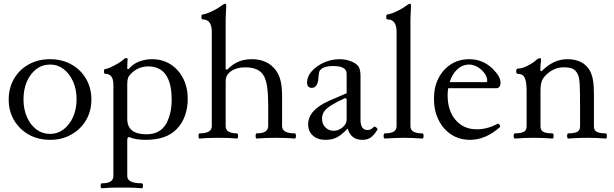

<svg xmlns="http://www.w3.org/2000/svg" viewBox="-20 -745 3320 1038"><path d="M251 11Q186 11 135.5 -17.5Q85 -46 56 -95Q27 -144 27 -207Q27 -270 56 -319.5Q85 -369 135.5 -397Q186 -425 251 -425Q315 -425 365.5 -397Q416 -369 445 -319.5Q474 -270 474 -207Q474 -144 445 -95Q416 -46 365.5 -17.5Q315 11 251 11ZM251 -21Q291 -21 323.5 -45.5Q356 -70 375 -112.5Q394 -155 394 -208Q394 -262 375 -304.5Q356 -347 324 -371.5Q292 -396 251 -396Q209 -396 176.5 -371.5Q144 -347 125.5 -304.5Q107 -262 107 -208Q107 -155 125.5 -112.5Q144 -70 176.5 -45.5Q209 -21 251 -21Z M531 273Q524 273 524 259.5Q524 246 531 246Q593 246 593 207V-287Q593 -346 549 -346Q542 -346 542 -359Q542 -372 549 -372Q558 -372 578.5 -381.5Q599 -391 618.5 -402.5Q638 -414 645 -421Q654 -431 663 -431Q670 -431 670 -426Q669 -412 668.5 -399Q668 -386 668 -373L675 -371Q698 -399 731.5 -412Q765 -425 802 -425Q859 -425 902.5 -397Q946 -369 970.5 -320.5Q995 -272 995 -210Q995 -161 979.5 -118.5Q964 -76 936 -48Q880 11 768 11Q711 11 679 -4Q668 -4 668 12V207Q668 246 747 246Q753 246 753 259.5Q753 273 747 273Q713 270 692 269.5Q671 269 639 269Q608 269 586 269.5Q564 270 531 273ZM772 -19Q846 -19 879 -77Q892 -101 900 -133Q908 -165 908 -206Q908 -386 781 -386Q720 -386 679 -336Q668 -324 668 -289V-102Q668 -19 772 -19Z M1059 4Q1055 4 1053.5 -3Q1052 -10 1053.5 -17Q1055 -24 1059 -24Q1125 -24 1125 -63V-573Q1125 -640 1076 -640Q1069 -640 1069 -653.5Q1069 -667 1076 -667Q1084 -667 1102.5 -674Q1121 -681 1141 -691.5Q1161 -702 1174 -712Q1192 -725 1198 -725Q1203 -725 1203 -711Q1202 -685 1201 -669Q1200 -653 1200 -636V-371L1208 -368Q1237 -398 1269 -411.5Q1301 -425 1342 -425Q1425 -425 1470 -367Q1488 -343 1496.5 -310Q1505 -277 1505 -225V-63Q1505 -24 1574 -24Q1578 -24 1579.5 -17Q1581 -10 1579.5 -3Q1578 4 1574 4Q1553 2 1528 1Q1503 0 1471 0Q1440 0 1415 1Q1390 2 1368 4Q1364 4 1362.5 -3Q1361 -10 1362.5 -17Q1364 -24 1368 -24Q1430 -24 1430 -64V-173Q1430 -234 1424.5 -273Q1419 -312 1407 -334Q1381 -381 1306 -381Q1259 -381 1229.5 -360.5Q1200 -340 1200 -307V-63Q1200 -24 1261 -24Q1265 -24 1266.5 -17Q1268 -10 1266.5 -3Q1265 4 1261 4Q1240 2 1216 1Q1192 0 1160 0Q1129 0 1104.5 1Q1080 2 1059 4Z M1740 11Q1697 11 1671.5 -12Q1646 -35 1646 -73Q1646 -150 1759 -200L1854 -241V-347Q1854 -388 1781 -388Q1728 -388 1709 -364Q1703 -355 1701 -318Q1699 -296 1690 -283Q1681 -270 1666 -270Q1640 -270 1640 -299Q1640 -331 1665 -359.5Q1690 -388 1730.5 -406.5Q1771 -425 1816 -425Q1860 -425 1894 -406Q1913 -396 1921 -380Q1929 -364 1929 -334V-97Q1929 -42 1968 -42Q1985 -42 2001 -59Q2006 -63 2014.5 -55.5Q2023 -48 2020 -43Q2001 -13 1983.5 -1Q1966 11 1939 11Q1877 11 1860 -50Q1826 -15 1800.5 -2Q1775 11 1740 11ZM1784 -38Q1810 -38 1832 -56.5Q1854 -75 1854 -97V-210L1846 -215Q1798 -193 1770.5 -175.5Q1743 -158 1732 -141.5Q1721 -125 1721 -103Q1721 -75 1739 -56.5Q1757 -38 1784 -38Z M2061 4Q2056 4 2054.5 -3Q2053 -10 2054.5 -17Q2056 -24 2061 -24Q2124 -24 2124 -62V-573Q2124 -640 2075 -640Q2068 -640 2068 -653.5Q2068 -667 2075 -667Q2083 -667 2101.5 -674Q2120 -681 2140 -691.5Q2160 -702 2173 -712Q2191 -725 2197 -725Q2202 -725 2202 -711Q2201 -685 2200 -669Q2199 -653 2199 -636V-62Q2199 -24 2263 -24Q2268 -24 2269.5 -17Q2271 -10 2269.5 -3Q2268 4 2263 4Q2235 2 2208.5 1Q2182 0 2162 0Q2142 0 2115.5 1Q2089 2 2061 4Z M2521 11Q2464 11 2420 -17.5Q2376 -46 2351 -96.5Q2326 -147 2326 -211Q2326 -274 2350.5 -322Q2375 -370 2418 -397.5Q2461 -425 2517 -425Q2591 -425 2645 -372Q2686 -330 2686 -299Q2686 -268 2662 -268H2403Q2400 -249 2400 -230Q2400 -147 2443 -96.5Q2486 -46 2557 -46Q2615 -46 2668 -75Q2674 -79 2680.5 -70.5Q2687 -62 2682 -57Q2605 11 2521 11ZM2516 -396Q2480 -396 2452 -370Q2424 -344 2411 -301H2609Q2614 -301 2614 -309Q2614 -329 2599 -349.5Q2584 -370 2561.5 -383Q2539 -396 2516 -396Z M2764 4Q2759 4 2757.5 -3Q2756 -10 2757.5 -17Q2759 -24 2764 -24Q2795 -24 2811 -32Q2827 -40 2827 -62V-252Q2827 -292 2821 -312.5Q2815 -333 2804 -339.5Q2793 -346 2778 -346Q2773 -346 2771.5 -353Q2770 -360 2771.5 -367Q2773 -374 2778 -374Q2800 -374 2828 -387.5Q2856 -401 2876 -418Q2885 -426 2891 -428.5Q2897 -431 2900 -431Q2905 -431 2905 -417Q2903 -405 2902 -394Q2901 -383 2901 -363L2908 -360Q2972 -425 3047 -425Q3135 -425 3170 -361Q3181 -340 3186 -311Q3191 -282 3191 -233V-62Q3191 -40 3207 -32Q3223 -24 3255 -24Q3259 -24 3260.5 -17Q3262 -10 3260.5 -3Q3259 4 3255 4Q3230 2 3204 1Q3178 0 3154 0Q3128 0 3102.5 1Q3077 2 3052 4Q3048 4 3046.5 -3Q3045 -10 3046.5 -17Q3048 -24 3052 -24Q3084 -24 3100 -32Q3116 -40 3116 -62V-173Q3116 -247 3114 -288Q3112 -329 3102 -347Q3090 -368 3073 -374.5Q3056 -381 3030 -381Q3002 -381 2983.5 -373.5Q2965 -366 2951 -356Q2928 -339 2915 -319Q2902 -299 2902 -253V-62Q2902 -40 2918 -32Q2934 -24 2966 -24Q2971 -24 2972.5 -17Q2974 -10 2972.5 -3Q2971 4 2966 4Q2941 2 2915.5 1Q2890 0 2865 0Q2840 0 2814.5 1Q2789 2 2764 4Z"/></svg>

Font: Junicode SmExp
Style: Regular
Weight: 400
Width: 6
Designer: Peter S. Baker
Version: Version 2.205; ttfautohint (v1.8.4)